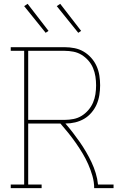

<svg xmlns="http://www.w3.org/2000/svg" viewBox="-20 -981 640 1001"><path d="M36 0V-19H106V-716H36V-735H317Q343 -735 368.5 -730Q394 -725 416 -712Q438 -699 455.5 -679.5Q473 -660 483.5 -636.5Q494 -613 498 -587.5Q502 -562 502 -536Q502 -511 498 -485.5Q494 -460 484 -437Q474 -414 457 -394Q440 -374 418.5 -361.5Q397 -349 372 -343Q347 -337 321 -337Q341 -314 359.5 -290Q378 -266 395.5 -241Q413 -216 428.5 -189.5Q444 -163 457 -135.5Q470 -108 479 -78.5Q488 -49 491 -19H572V0H471Q471 -32 462 -63.5Q453 -95 440 -124.5Q427 -154 410.5 -181.5Q394 -209 375.5 -235.5Q357 -262 336.5 -287.5Q316 -313 295 -337H127V-19H197V0ZM317 -356Q340 -356 363 -360.5Q386 -365 405.5 -377Q425 -389 440.5 -407Q456 -425 465 -446Q474 -467 477.5 -490Q481 -513 481 -536Q481 -559 477.5 -582Q474 -605 465 -626.5Q456 -648 440.5 -665.5Q425 -683 405.5 -695Q386 -707 363 -711.5Q340 -716 317 -716H127V-356ZM388 -810 276 -949 294 -961 403 -820ZM218 -810 202 -830 106 -949 124 -961 233 -820Z"/></svg>

Font: Iosevka Curly Slab ThEx
Style: Regular
Weight: 100
Width: 7
Monospace: yes
Designer: Belleve Invis
Foundry: Belleve Invis
Version: Version 11.1.0; ttfautohint (v1.8.3)